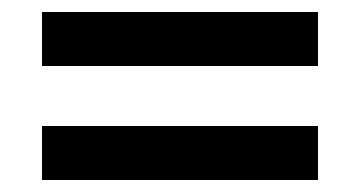

<svg xmlns="http://www.w3.org/2000/svg" viewBox="-20 -485 600 320"><path d="M510 -375H50V-465H510ZM510 -185H50V-275H510Z"/></svg>

Font: Prosto One
Style: Regular
Weight: 400
Designer: Pavel Emelyanov and Jovanny lemonad
Foundry: Pavel Emelyanov and Jovanny Lemonad
Version: Version 1.001